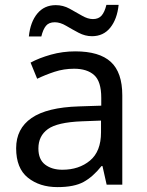

<svg xmlns="http://www.w3.org/2000/svg" viewBox="-20 -755 601 785"><path d="M288 -545Q386 -545 433 -502Q480 -459 480 -365V0H416L399 -76H395Q360 -32 321.5 -11Q283 10 215 10Q142 10 94 -28.5Q46 -67 46 -149Q46 -229 109 -272.5Q172 -316 303 -320L394 -323V-355Q394 -422 365 -448Q336 -474 283 -474Q241 -474 203 -461.5Q165 -449 132 -433L105 -499Q140 -518 188 -531.5Q236 -545 288 -545ZM314 -259Q214 -255 175.5 -227Q137 -199 137 -148Q137 -103 164.5 -82Q192 -61 235 -61Q303 -61 348 -98.5Q393 -136 393 -214V-262ZM98 -606Q104 -665 132.5 -699.5Q161 -734 208 -734Q238 -734 264.5 -719.5Q291 -705 315 -691Q339 -677 360 -677Q383 -677 395.5 -691.5Q408 -706 415 -735H465Q459 -677 431 -642Q403 -607 356 -607Q328 -607 301.5 -621Q275 -635 250.5 -649.5Q226 -664 204 -664Q180 -664 168 -649.5Q156 -635 149 -606Z"/></svg>

Font: Noto Sans Imperial Aramaic
Style: Regular
Weight: 400
Designer: Monotype Design Team
Foundry: Monotype Imaging Inc.
Version: Version 2.001; ttfautohint (v1.8.4.7-5d5b)